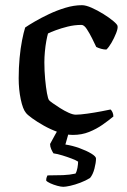

<svg xmlns="http://www.w3.org/2000/svg" viewBox="-20 -520 490 740"><path d="M261 0Q234 0 204.5 -10.5Q175 -21 148.5 -36Q122 -51 103.5 -64.5Q85 -78 80 -85Q68 -99 60 -137Q52 -175 52 -218Q52 -259 55.5 -296.5Q59 -334 65 -364.5Q71 -395 77 -414Q90 -423 114 -437Q138 -451 168.5 -465.5Q199 -480 232 -490Q265 -500 296 -500Q311 -500 333.5 -490Q356 -480 378.5 -466Q401 -452 416.5 -439Q432 -426 433 -420Q435 -411 427.5 -392Q420 -373 409.5 -355Q399 -337 390 -329Q380 -329 369.5 -332Q359 -335 351 -339Q345 -352 335 -372Q325 -392 314.5 -408Q304 -424 294 -424Q267 -424 241 -417.5Q215 -411 195 -403.5Q175 -396 165 -391Q162 -381 158.5 -362Q155 -343 153 -321Q151 -299 151 -280Q151 -247 154 -215Q157 -183 161 -161Q165 -139 169 -134Q171 -131 183 -122.5Q195 -114 211.5 -103.5Q228 -93 244.5 -85.5Q261 -78 272 -78Q288 -78 316.5 -82Q345 -86 371 -91Q397 -96 406 -98Q410 -95 413.5 -87.5Q417 -80 417 -71Q399 -56 375.5 -39.5Q352 -23 323.5 -11.5Q295 0 261 0ZM224 200Q215 200 200.5 196Q186 192 174 186.5Q162 181 158 176Q158 168 160 163Q162 158 163 156Q197 156 223 155Q249 154 271 149Q276 141 278.5 127Q281 113 281 103Q274 98 257 91.5Q240 85 220.5 79Q201 73 186 71Q182 65 177.5 55Q173 45 173 35Q184 15 191.5 1Q199 -13 214 -37H253L232 37Q259 41 286.5 51Q314 61 332 72Q350 83 350 91Q350 107 344 130Q338 153 327 166Q311 176 290 184Q269 192 251 196Q233 200 224 200Z"/></svg>

Font: Texturina 12pt Medium
Style: Regular
Weight: 500
Designer: Guillermo Torres Carreño
Foundry: Omnibus-Type
Version: Version 1.002